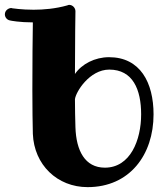

<svg xmlns="http://www.w3.org/2000/svg" viewBox="-70 -732 692 789"><path d="M510 -262C510 -157 466 -43 361 -43C279 -43 243 -113 240 -209C239 -245 238 -284 238 -324C241 -354 298 -446 379 -446C476 -446 510 -364 510 -262ZM561 -262C561 -393 506 -497 378 -497C320 -497 266 -469 238 -428C238 -563 240 -684 240 -685C240 -686 240 -686 240 -686C240 -699 229 -712 214 -712C212 -712 209 -711 207 -710C158 -696 108 -692 68 -692C18 -692 -18 -698 -20 -698C-21 -699 -23 -699 -24 -699C-34 -699 -50 -690 -50 -673C-50 -661 -41 -650 -29 -648C-26 -647 11 -640 65 -640C64 -588 63 -469 63 -361C63 -289 64 -222 65 -182C70 -55 165 37 290 37C463 37 561 -96 561 -262Z"/></svg>

Font: Ribeye
Style: Regular
Weight: 400
Designer: Astigmatic (AOETI)
Foundry: Astigmatic (AOETI)
Version: Version 1.000